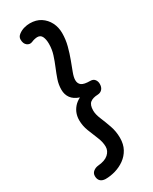

<svg xmlns="http://www.w3.org/2000/svg" viewBox="-265 -942 939 1177"><g transform="rotate(-30 205.0 -353.5)"><path d="M104 176Q80 175 68 162.5Q56 150 56 128Q56 108 71 96Q86 84 106 82Q155 78 179.5 56Q204 34 204 4Q204 -28 189 -64Q174 -100 159 -138.5Q144 -177 144 -217Q144 -241 151.5 -262.5Q159 -284 175 -303Q191 -322 218 -336Q179 -349 161 -374Q143 -399 143 -433Q143 -469 154.5 -502.5Q166 -536 180.5 -570.5Q195 -605 206.5 -641Q218 -677 218 -716Q218 -747 208.5 -767Q199 -787 176 -787Q168 -787 156.5 -784.5Q145 -782 134 -777Q115 -769 97.5 -782Q80 -795 80 -825Q80 -835 84.5 -843Q89 -851 97 -857Q115 -871 136.5 -877Q158 -883 178 -883Q223 -883 254.5 -862.5Q286 -842 303.5 -808Q321 -774 321 -732Q321 -687 309.5 -643.5Q298 -600 283.5 -561.5Q269 -523 257.5 -492.5Q246 -462 246 -442Q246 -417 263 -404.5Q280 -392 324 -392Q344 -392 354.5 -379Q365 -366 365 -347Q365 -324 353 -310.5Q341 -297 321 -296Q286 -295 267 -280Q248 -265 248 -225Q248 -198 263 -162.5Q278 -127 292.5 -85.5Q307 -44 307 1Q307 46 289 79Q271 112 241 133.5Q211 155 175.5 165.5Q140 176 104 176Z"/></g></svg>

Font: Playpen Sans Medium
Style: Regular
Weight: 500
Designer: Laura Meseguer, Veronika Burian, José Scaglione
Foundry: TypeTogether
Version: Version 1.001